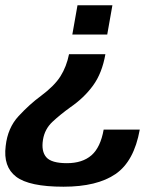

<svg xmlns="http://www.w3.org/2000/svg" viewBox="-35 -613 603 726"><path d="M363.5 -408H226Q216.5 -361 193.8 -324.8Q171 -288.5 120 -250.5Q77 -219 35.5 -174.2Q-6 -129.5 -13.5 -61Q-23.5 17.5 26 55.2Q75.5 93 205 93Q332 93 402 45Q472 -3 493.5 -123H357Q345 -55.5 310.8 -25.8Q276.5 4 218 4Q159.5 4 140 -18.5Q120.5 -41 127.5 -84.5Q134 -125 163.5 -152.5Q193 -180 230.5 -207Q283 -243 317 -289.8Q351 -336.5 363.5 -408ZM370.5 -482.5 390 -593H258L238.5 -482.5Z"/></svg>

Font: Anybody UltraCondensed Thin SemiBold
Style: Italic
Weight: 600
Italic angle: -10°
Version: Version 1.111